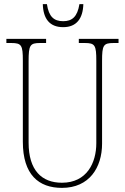

<svg xmlns="http://www.w3.org/2000/svg" viewBox="-20 -903 608 933"><path d="M287 -771C352 -771 383 -813 385 -883H366C356 -821 330 -800 287 -800C242 -800 217 -822 208 -883H188C190 -812 221 -771 287 -771ZM281 10C414 10 476 -89 476 -205V-607C476 -683 482 -694 532 -694H556V-714H363V-694H392C442 -694 448 -683 448 -607V-207C448 -112 402 -15 281 -15C183 -15 119 -75 119 -210V-606C119 -684 126 -694 175 -694H204V-714H11V-694H35C85 -694 91 -683 91 -608V-214C91 -54 168 10 281 10Z"/></svg>

Font: Noto Serif Myanmar Condensed Thin
Style: Regular
Weight: 100
Width: 3
Designer: Ben Mitchell and the Monotype Design Team
Foundry: Monotype Imaging Inc.
Version: Version 2.106